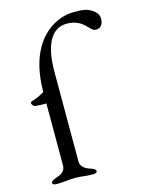

<svg xmlns="http://www.w3.org/2000/svg" viewBox="-109 -773 636 842"><g transform="rotate(-15 209.0 -351.5)"><path d="M44 3C84 3 92 -2 127 -2C162 -2 166 3 206 3C214 3 226 2 226 -6C226 -16 214 -20 203 -24C183 -30 160 -42 160 -68V-475C160 -610 204 -665 266 -665C345 -665 355 -606 384 -606C411 -606 418 -630 418 -647C418 -660 413 -672 402 -681C373 -705 353 -706 308 -706C221 -706 90 -633 90 -402C71 -392 61 -384 31 -376C29 -375 25 -372 25 -369C25 -362 34 -353 38 -352C59 -350 77 -350 90 -350V-68C90 -41 67 -30 47 -24C36 -20 24 -16 24 -6C24 2 36 3 44 3Z"/></g></svg>

Font: Garamond-Math
Style: Regular
Weight: 400
Version: Version 2019-08-16